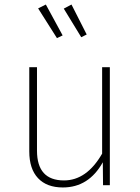

<svg xmlns="http://www.w3.org/2000/svg" viewBox="-20 -816 617 846"><path d="M182 -796 256 -660 231 -648 148 -779ZM295 -796 362 -664 338 -652 261 -778ZM464 -520V0H434L433 -101Q371 10 257 10Q186 10 147.5 -31Q109 -72 109 -149V-520H143V-152Q143 -21 262 -21Q362 -21 430 -139V-520Z"/></svg>

Font: Fira Sans UltraLight
Style: Regular
Weight: 200
Designer: Carrois Corporate & Edenspiekermann AG
Foundry: Carrois Corporate GbR & Edenspiekermann AG
Version: Version 4.106;PS 004.106;hotconv 1.0.70;makeotf.lib2.5.58329